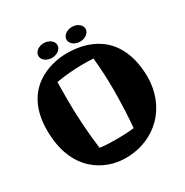

<svg xmlns="http://www.w3.org/2000/svg" viewBox="-197 -1025 1170 1211"><g transform="rotate(-30 388.0 -419.5)"><path d="M510 -115C472 -110 417 -108 381 -108C348 -108 295 -110 262 -115C246 -233 238 -363 238 -484C238 -511 239 -578 239 -607C297 -618 374 -624 432 -624C451 -624 490 -624 510 -622C518 -548 522 -463 522 -388C522 -310 518 -193 510 -115ZM748 -353C745 -630 578 -735 381 -735C255 -735 30 -674 30 -376C30 -73 227 24 373 24C598 24 748 -140 748 -353ZM356 -809C356 -839 325 -863 286 -863C248 -863 217 -839 217 -809C217 -780 248 -756 286 -756C325 -756 356 -780 356 -809ZM561 -809C561 -839 530 -863 491 -863C454 -863 422 -839 422 -809C422 -780 454 -756 491 -756C530 -756 561 -780 561 -809Z"/></g></svg>

Font: Galindo
Style: Regular
Weight: 400
Designer: Astigmatic (AOETI)
Foundry: Astigmatic (AOETI)
Version: Version 1.000